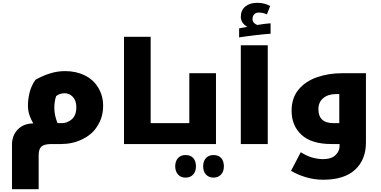

<svg xmlns="http://www.w3.org/2000/svg" viewBox="-20 -1021 2699 1361"><path d="M65 4Q65 -61 106.5 -103.5Q148 -146 215 -146H216Q202 -169 190 -201.5Q178 -234 178 -274Q178 -315 189.5 -364Q201 -413 232 -456Q284 -485 336 -501Q388 -517 441 -517Q519 -517 580 -487Q642 -457 676.5 -399.5Q711 -342 711 -271Q711 -231 700.5 -193.5Q690 -156 664 -118Q630 -66 562 -33Q494 0 413 0H345Q293 0 273.5 18Q254 36 254 80V320H65ZM365 -258Q365 -228 371.5 -199.5Q378 -171 388 -148H418Q457 -148 489 -175.5Q521 -203 521 -261Q521 -308 496.5 -334Q472 -360 438 -360Q423 -360 407.5 -355.5Q392 -351 378 -340Q371 -320 368 -297.5Q365 -275 365 -258Z M1168 -148Q1173 -148 1173 -144V-5Q1173 0 1168 0H859V-760H1048V-148Z M1296 238Q1260 238 1241 215Q1222 192 1222 158Q1222 123 1241 100.5Q1260 78 1296 78Q1331 78 1350 99.5Q1369 121 1369 158Q1369 195 1349 216.5Q1329 238 1296 238ZM1494 238Q1460 238 1440 216Q1420 194 1420 158Q1420 121 1440 99.5Q1460 78 1494 78Q1528 78 1547.5 99Q1567 120 1567 158Q1567 195 1546.5 216.5Q1526 238 1494 238Z M1158 0Q1153 0 1153 -5V-144Q1153 -148 1158 -148H1322V-502H1511V0Z M1675 -820 1734 -831Q1715 -840 1701 -858.5Q1687 -877 1687 -902Q1687 -948 1718.5 -974.5Q1750 -1001 1802 -1001Q1857 -1001 1895 -978L1872 -919Q1845 -932 1815 -932Q1793 -932 1781.5 -919Q1770 -906 1770 -886Q1770 -871 1779.5 -860Q1789 -849 1804 -844Q1827 -848 1854 -851.5Q1881 -855 1898 -856V-782Q1880 -781 1850 -778Q1820 -775 1786.5 -771Q1753 -767 1723 -763Q1693 -759 1675 -756Z M1687 -700H1878V0H1687Z M2271 253Q2208 253 2149 235.5Q2090 218 2043 190L2112 58Q2158 87 2197.5 97Q2237 107 2272 107Q2328 107 2357.5 79Q2387 51 2387 15V0H2330Q2188 0 2117.5 -65Q2047 -130 2047 -236Q2047 -326 2095.5 -385Q2144 -444 2225.5 -473Q2307 -502 2406 -502H2574V-11Q2574 111 2497 182Q2420 253 2271 253ZM2385 -148V-354H2361Q2306 -354 2271.5 -325.5Q2237 -297 2237 -247Q2237 -198 2263.5 -173Q2290 -148 2346 -148Z"/></svg>

Font: Noto Kufi Arabic Black
Style: Regular
Weight: 900
Designer: Monotype Design Team, David Williams, Khaled Hosny
Foundry: Google LLC
Version: Version 2.109; ttfautohint (v1.8.4.7-5d5b)